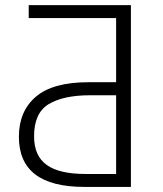

<svg xmlns="http://www.w3.org/2000/svg" viewBox="-20 -734 639 754"><path d="M494.1 0V-713.9H92.8V-663.1H436V-411.1H327.1C233.9 -411.1 165 -392.1 120.6 -354C76.2 -315.9 54.2 -263.7 54.2 -196.8C54.2 -65.4 139.6 0 311 0ZM316.9 -50.8C178.2 -50.8 113.8 -96.2 113.8 -199.2C113.8 -259.8 132.8 -301.8 171.4 -325.2C210 -348.1 263.7 -359.9 333 -359.9H436V-50.8Z"/></svg>

Font: Noto Reveo Sans
Style: Regular
Weight: 300
Designer: Monotype Design Team
Foundry: Monotype Imaging Inc.
Version: Version 2.007